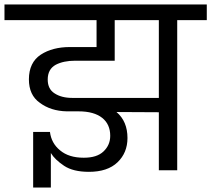

<svg xmlns="http://www.w3.org/2000/svg" viewBox="-47 -760 943 857"><path d="M876 -740C876 -740 -27 -740 -27 -740C-27 -740 -27 -670 -27 -670C-27 -670 384 -670 384 -670C384 -670 384 -550 384 -550C384 -550 265 -550 265 -550C265 -550 265 -550 265 -550C214 -550 170 -539 135 -516C100 -493 82 -456 82 -406C82 -406 82 -406 82 -406C82 -359 98 -324 131 -301C163 -277 203 -264 251 -263C251 -263 304 -263 304 -263C304 -263 304 -263 304 -263C350 -263 385 -253 409 -234C433 -215 445 -188 445 -154C445 -154 445 -154 445 -154C445 -126 435 -103 415 -84C395 -65 366 -56 327 -56C327 -56 327 -56 327 -56C282 -56 247 -67 221 -89C195 -110 180 -138 176 -171C176 -171 101 -171 101 -171C101 -171 101 77 101 77C101 77 180 77 180 77C180 77 180 -77 180 -77C180 -77 180 -77 180 -77C192 -57 212 -38 239 -20C266 -2 303 7 350 7C350 7 350 7 350 7C405 7 448 -7 478 -36C507 -64 522 -100 522 -144C522 -144 522 -144 522 -144C522 -193 506 -232 473 -260C473 -260 662 -259 662 -259C662 -259 662 0 662 0C662 0 744 0 744 0C744 0 744 -670 744 -670C744 -670 876 -670 876 -670C876 -670 876 -740 876 -740ZM319 -323C319 -323 275 -323 275 -323C275 -323 275 -323 275 -323C243 -323 217 -330 197 -343C176 -356 166 -377 166 -405C166 -405 166 -405 166 -405C166 -436 178 -458 202 -471C225 -483 254 -489 288 -489C288 -489 465 -489 465 -489C465 -489 465 -670 465 -670C465 -670 662 -670 662 -670C662 -670 662 -323 662 -323C662 -323 319 -323 319 -323Z"/></svg>

Font: Girnar Poppins
Style: Regular
Weight: 500
Designer: Ninad Kale (Devanagari), Jonny Pinhorn (Latin)
Foundry: Indian Type Foundry
Version: ""